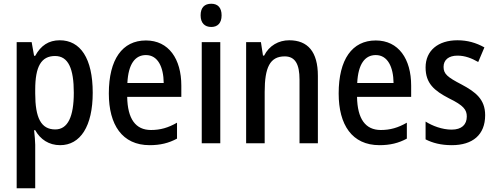

<svg xmlns="http://www.w3.org/2000/svg" viewBox="-20 -765 2644 1025"><path d="M299 -550C240 -550 198 -522 168 -467H162L149 -540H69V240H168V8C168 -12 165 -40 162 -70H168C195 -21 241 10 301 10C409 10 475 -91 475 -270C475 -454 409 -550 299 -550ZM274 -466C345 -466 374 -398 374 -270C374 -142 342 -74 275 -74C199 -74 168 -136 168 -266V-286C168 -410 200 -466 274 -466Z M759 -549C633 -549 561 -448 561 -266C561 -99 632 10 779 10C835 10 881 -1 925 -25V-110C878 -83 836 -71 786 -71C704 -71 661 -130 659 -248H948V-308C948 -450 881 -549 759 -549ZM759 -471C823 -471 853 -407 854 -322H660C665 -423 701 -471 759 -471Z M1108 -745C1072 -745 1051 -725 1051 -683C1051 -642 1073 -621 1108 -621C1142 -621 1163 -642 1163 -683C1163 -724 1143 -745 1108 -745ZM1156 -540H1057V0H1156Z M1524 -550C1468 -550 1417 -522 1390 -468H1384L1373 -540H1294V0H1393V-274C1393 -405 1421 -464 1500 -464C1556 -464 1579 -422 1579 -340V0H1677V-360C1677 -489 1623 -550 1524 -550Z M1986 -549C1860 -549 1788 -448 1788 -266C1788 -99 1859 10 2006 10C2062 10 2108 -1 2152 -25V-110C2105 -83 2063 -71 2013 -71C1931 -71 1888 -130 1886 -248H2175V-308C2175 -450 2108 -549 1986 -549ZM1986 -471C2050 -471 2080 -407 2081 -322H1887C1892 -423 1928 -471 1986 -471Z M2570 -150C2570 -235 2519 -274 2444 -314C2369 -353 2348 -370 2348 -408C2348 -445 2375 -468 2422 -468C2463 -468 2498 -454 2533 -434L2566 -512C2521 -537 2475 -550 2422 -550C2319 -550 2252 -495 2252 -405C2252 -320 2298 -281 2377 -240C2455 -202 2472 -179 2472 -143C2472 -100 2445 -73 2391 -73C2341 -73 2288 -93 2252 -116V-21C2289 -2 2334 10 2392 10C2503 10 2570 -45 2570 -150Z"/></svg>

Font: Noto Sans Gurmukhi UI Condensed Medium
Style: Regular
Weight: 500
Width: 3
Designer: Jelle Bosma - Monotype Design Team
Foundry: Monotype Imaging Inc.
Version: Version 2.004